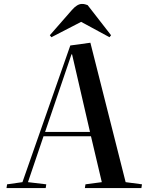

<svg xmlns="http://www.w3.org/2000/svg" viewBox="-20 -955 744 975"><path d="M439 -738 618 -30 701 -19 698 0H411L414 -19L497 -30L442 -263H201L122 -30L215 -19L212 0H13L16 -19L94 -30L337 -724ZM209 -285H437L346 -679H343ZM544 -776 536 -766 392 -844 241 -766 233 -776 345 -904Q372 -935 396 -935Q406 -935 412.5 -933Q419 -931 425 -929Z"/></svg>

Font: Literata 72pt Medium
Style: Italic
Weight: 500
Italic angle: -2°
Designer: Latin by Veronika Burian and Jose Scaglione. Greek by Irene Vlachou. Cyrillic by Vera Evstafieva
Foundry: TypeTogether
Version: Version 3.002